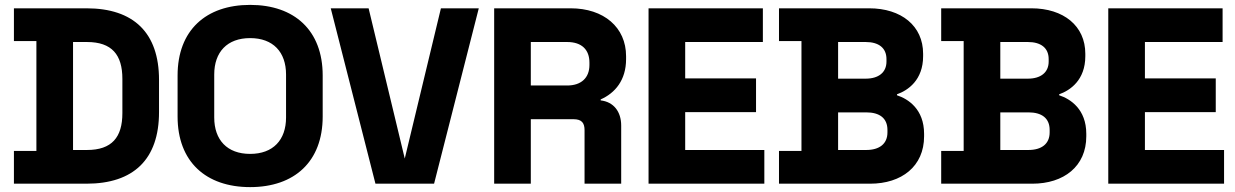

<svg xmlns="http://www.w3.org/2000/svg" viewBox="-20 -743 5054 786"><path d="M37 -125V9H334C527 9 631 -91 631 -284V-416C631 -609 527 -709 334 -709H37V-575H129V-125ZM336 -129H279V-571H336C438 -571 481 -519 481 -420V-280C481 -181 438 -129 336 -129Z M1004 23C1185 23 1301 -81 1301 -266V-434C1301 -619 1185 -723 1004 -723C823 -723 707 -619 707 -434V-266C707 -81 823 23 1004 23ZM1004 -113C910 -113 857 -170 857 -262V-438C857 -530 910 -587 1004 -587C1098 -587 1151 -530 1151 -438V-262C1151 -170 1098 -113 1004 -113Z M1334 -709 1517 9H1757L1940 -709H1785L1637 -94L1489 -709Z M2316 -709H2003V9H2153V-255H2328C2362 -255 2373 -239 2373 -210V9H2523V-229C2523 -286 2492 -326 2439 -332V-336C2498 -362 2543 -415 2543 -501V-513C2543 -631 2452 -709 2316 -709ZM2302 -393H2153V-571H2302C2362 -571 2393 -539 2393 -487V-477C2393 -425 2360 -393 2302 -393Z M2635 -709V9H3109V-129H2785V-284H3075V-422H2785V-571H3103V-709Z M3169 -125V9H3542C3671 9 3763 -62 3763 -185V-195C3763 -296 3698 -338 3652 -353V-357C3697 -373 3759 -415 3759 -513V-523C3759 -637 3670 -709 3538 -709H3169V-575H3261V-125ZM3524 -421H3411V-571H3524C3577 -571 3609 -547 3609 -501V-491C3609 -446 3576 -421 3524 -421ZM3526 -129H3411V-283H3526C3581 -283 3613 -259 3613 -211V-201C3613 -154 3580 -129 3526 -129Z M3833 -125V9H4206C4335 9 4427 -62 4427 -185V-195C4427 -296 4362 -338 4316 -353V-357C4361 -373 4423 -415 4423 -513V-523C4423 -637 4334 -709 4202 -709H3833V-575H3925V-125ZM4188 -421H4075V-571H4188C4241 -571 4273 -547 4273 -501V-491C4273 -446 4240 -421 4188 -421ZM4190 -129H4075V-283H4190C4245 -283 4277 -259 4277 -211V-201C4277 -154 4244 -129 4190 -129Z M4517 -709V9H4991V-129H4667V-284H4957V-422H4667V-571H4985V-709Z"/></svg>

Font: Kalas SG
Style: Bold
Weight: 700
Designer: Kalas
Foundry: Kalas
Version: Version 2.000;FEAKit 1.0